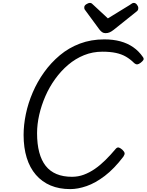

<svg xmlns="http://www.w3.org/2000/svg" viewBox="-20 -1287 1012 1326"><path d="M465 19Q389 19 329.5 -6Q270 -31 228 -79.5Q186 -128 164.5 -197.5Q143 -267 143 -355Q143 -424 158.5 -499Q174 -574 206 -648.5Q238 -723 285 -788.5Q332 -854 393.5 -905.5Q455 -957 532 -986Q609 -1015 700 -1015Q762 -1015 811.5 -1001.5Q861 -988 900 -961Q939 -934 967 -893Q975 -882 970.5 -873.5Q966 -865 952 -854Q939 -844 929 -842.5Q919 -841 906 -852Q880 -878 850 -895.5Q820 -913 780.5 -921.5Q741 -930 687 -930Q620 -930 560.5 -906Q501 -882 451 -839.5Q401 -797 361 -741.5Q321 -686 293.5 -623Q266 -560 251 -494.5Q236 -429 236 -367Q236 -292 251 -235.5Q266 -179 295.5 -141.5Q325 -104 370.5 -85Q416 -66 477 -66Q520 -66 559 -80.5Q598 -95 635 -120.5Q672 -146 708 -181.5Q744 -217 780 -260Q791 -272 802.5 -267.5Q814 -263 826 -252Q839 -239 840.5 -229.5Q842 -220 832 -205Q768 -121 703.5 -72Q639 -23 578.5 -2Q518 19 465 19ZM904 -1267Q916 -1267 925.5 -1255Q935 -1243 935 -1232Q935 -1223 932.5 -1218Q930 -1213 925 -1209L765 -1081Q751 -1070 738 -1064Q725 -1058 709 -1058Q695 -1058 685 -1065Q675 -1072 666 -1084L569 -1216Q563 -1223 562.5 -1228Q562 -1233 562 -1237Q562 -1249 576.5 -1258Q591 -1267 600 -1267Q610 -1267 615 -1262Q620 -1257 627 -1251L725 -1160L875 -1252Q882 -1256 889 -1261.5Q896 -1267 904 -1267Z"/></svg>

Font: Playwrite AU NSW
Style: Regular
Weight: 400
Designer: Veronika Burian, José Scaglione
Foundry: TypeTogether
Version: Version 1.002